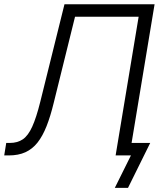

<svg xmlns="http://www.w3.org/2000/svg" viewBox="-31 -748 767 924"><path d="M-10.7 0 -1 -60.1H16.1Q53.2 -60.1 78.9 -77.6Q104.5 -95.2 124 -138.2Q143.6 -181.2 162.6 -257.3L279.3 -727.5H712.9L592.3 0H525.4L636.2 -667.5H330.1L227.5 -252.9Q211.9 -188.5 193.1 -140.9Q174.3 -93.3 149.7 -62Q125 -30.8 91.3 -15.4Q57.6 0 11.2 0ZM521.5 156.2 599.1 0H557.6L567.4 -60.1H691.9L585 156.2Z"/></svg>

Font: Inter 28pt Light
Style: Italic
Weight: 300
Italic angle: -9.3988°
Designer: Rasmus Andersson
Foundry: rsms
Version: Version 4.001;git-66647c0bb